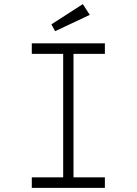

<svg xmlns="http://www.w3.org/2000/svg" viewBox="-20 -910 663 930"><path d="M134 0V-51H286V-649H134V-700H488V-649H336V-51H488V0ZM247 -759 229 -792 381 -890 415 -838Z"/></svg>

Font: Lexend Giga ExtraLight
Style: Regular
Weight: 250
Version: Version 1.007